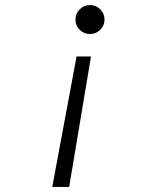

<svg xmlns="http://www.w3.org/2000/svg" viewBox="-20 -548 626 748"><path d="M183.6 180.2 278.3 -328.1H334.5L249.5 180.2ZM330.6 -415.5Q307.1 -415.5 290.5 -431.9Q273.9 -448.2 273.9 -471.7Q273.9 -495.1 290.5 -511.7Q307.1 -528.3 330.6 -528.3Q354 -528.3 370.6 -511.7Q387.2 -495.1 387.2 -471.7Q387.2 -448.2 370.6 -431.9Q354 -415.5 330.6 -415.5Z"/></svg>

Font: Cascadia Code Light
Style: Italic
Weight: 300
Italic angle: -10°
Monospace: yes
Designer: Aaron Bell
Foundry: Saja Typeworks
Version: Version 2404.023; ttfautohint (v1.8.4)